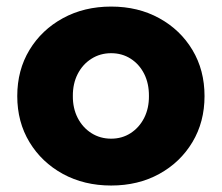

<svg xmlns="http://www.w3.org/2000/svg" viewBox="-20 -563 685 593"><path d="M323.3 10Q239.9 10 174.3 -25.8Q108.7 -61.7 71 -124Q33.3 -186.3 33.3 -266.3Q33.3 -346.4 71 -408.7Q108.7 -471 174.3 -506.8Q239.9 -542.7 323.3 -542.7Q406.7 -542.7 471.8 -506.8Q537 -471 574.3 -408.7Q611.7 -346.4 611.7 -266.3Q611.7 -186.3 574.3 -124Q537 -61.7 471.8 -25.8Q406.7 10 323.3 10ZM323.3 -134.7Q357.1 -134.7 383.6 -151.9Q410.2 -169.2 425.3 -198.9Q440.3 -228.7 440 -266.3Q440.3 -305 425.3 -334.9Q410.2 -364.7 383.6 -381.7Q357.1 -398.7 323.3 -398.7Q289.3 -398.7 262.2 -381.4Q235.1 -364.2 219.9 -334.4Q204.7 -304.7 205 -266.3Q204.7 -228.7 219.9 -198.9Q235.1 -169.2 262.2 -151.9Q289.3 -134.7 323.3 -134.7Z"/></svg>

Font: Lexend Medium
Style: Regular
Weight: 500
Designer: Bonnie Shaver-Troup, Thomas Jockin
Foundry: Lexend
Version: Version 1.005